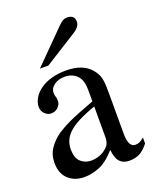

<svg xmlns="http://www.w3.org/2000/svg" viewBox="-130 -758 697 847"><g transform="rotate(-20 218.5 -334.0)"><path d="M245 -655Q259 -669 267.5 -673.5Q276 -678 287 -678Q322 -678 322 -646Q322 -623 292 -604L138 -507H98ZM421 -38Q398 -9 377.5 0.5Q357 10 331 10Q303 10 287 -6.5Q271 -23 267 -63H266Q226 -18 189.5 -4Q153 10 121 10Q74 10 45 -17Q16 -44 16 -94Q16 -133 36.5 -162Q57 -191 86 -211Q97 -218 111 -226Q125 -234 145 -243.5Q165 -253 194.5 -264.5Q224 -276 266 -292V-346Q266 -393 244 -414.5Q222 -436 188 -436Q158 -436 138 -421.5Q118 -407 118 -387Q118 -373 121 -367Q124 -361 124 -345Q124 -331 111 -317.5Q98 -304 78 -304Q62 -304 48.5 -317Q35 -330 35 -350Q35 -370 47.5 -391.5Q60 -413 86 -430Q107 -444 137 -452Q167 -460 201 -460Q243 -460 272 -448.5Q301 -437 319 -415Q328 -404 333.5 -394Q339 -384 342 -371.5Q345 -359 346 -343Q347 -327 347 -304V-113Q347 -78 355.5 -62.5Q364 -47 378 -47Q390 -47 399 -51Q408 -55 421 -66ZM266 -268Q174 -236 138 -202Q104 -171 104 -125Q104 -85 124 -66.5Q144 -48 173 -48Q188 -48 203 -52Q218 -56 231 -64Q253 -79 259.5 -92Q266 -105 266 -127Z"/></g></svg>

Font: STIXGeneralUnicodeRegular
Style: Regular
Weight: 400
Designer: MicroPress Inc., with final additions and corrections provided by Coen Hoffman, Elsevier (retired)
Version: Version 1.1.0